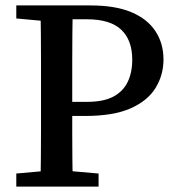

<svg xmlns="http://www.w3.org/2000/svg" viewBox="-20 -687 646 707"><path d="M40 0V-48L174 -60H206L343 -48V0ZM129 0Q130 -51 130.5 -102Q131 -153 131 -205.5Q131 -258 131 -310V-357Q131 -409 131 -460.5Q131 -512 130.5 -564Q130 -616 129 -667H248Q247 -617 246.5 -565Q246 -513 246 -461.5Q246 -410 246 -357V-295Q246 -247 246 -199Q246 -151 246.5 -101.5Q247 -52 248 0ZM190 -260V-312H301Q361 -312 397 -331Q433 -350 450 -385Q467 -420 467 -467Q467 -539 426.5 -577.5Q386 -616 300 -616H193V-667H313Q405 -667 464 -642Q523 -617 552.5 -572Q582 -527 582 -468Q582 -411 553 -363.5Q524 -316 461 -288Q398 -260 293 -260ZM40 -619V-667H183V-607H171Z"/></svg>

Font: Source Serif 4 18pt Medium
Style: Regular
Weight: 500
Designer: Frank Grießhammer
Foundry: Adobe Systems Incorporated
Version: Version 4.004;hotconv 1.0.116;makeotfexe 2.5.65601